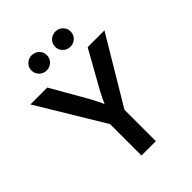

<svg xmlns="http://www.w3.org/2000/svg" viewBox="-259 -1080 1218 1218"><g transform="rotate(-45 350.0 -471.0)"><path d="M287.1 0V-281.7L18.1 -727.5H169.4L299.8 -500Q319.8 -465.3 336.2 -431.9Q352.5 -398.4 370.1 -355H335.4Q352.5 -398.9 368.9 -432.6Q385.3 -466.3 404.3 -500L531.7 -727.5H682.1L416 -281.7V0ZM456.5 -806.6Q427.7 -806.6 407.5 -826.7Q387.2 -846.7 387.2 -874.5Q387.2 -902.8 407.5 -922.6Q427.7 -942.4 456.5 -942.4Q485.8 -942.4 505.9 -922.6Q525.9 -902.8 525.9 -874.5Q525.9 -846.2 505.9 -826.4Q485.8 -806.6 456.5 -806.6ZM243.7 -806.6Q214.8 -806.6 194.8 -826.7Q174.8 -846.7 174.8 -874.5Q174.8 -902.8 194.8 -922.6Q214.8 -942.4 243.7 -942.4Q272.9 -942.4 293 -922.6Q313 -902.8 313 -874.5Q313 -846.2 293 -826.4Q272.9 -806.6 243.7 -806.6Z"/></g></svg>

Font: Inter 20pt SemiBold
Style: Regular
Weight: 600
Version: Version 4.001;git-66647c0bb